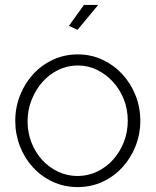

<svg xmlns="http://www.w3.org/2000/svg" viewBox="-20 -750 632 780"><path d="M295 -629 260 -645 321 -730H379ZM296 10Q241 10 194.5 -11.5Q148 -33 114 -70Q80 -107 61 -156Q42 -205 42 -259Q42 -314 61.5 -363Q81 -412 115 -449Q149 -486 195.5 -507.5Q242 -529 296 -529Q350 -529 396 -507.5Q442 -486 476.5 -449Q511 -412 530.5 -363Q550 -314 550 -259Q550 -205 530.5 -156Q511 -107 477 -70Q443 -33 396.5 -11.5Q350 10 296 10ZM92 -257Q92 -211 108 -170.5Q124 -130 151.5 -100Q179 -70 216 -52.5Q253 -35 295 -35Q337 -35 374 -52.5Q411 -70 439 -101Q467 -132 483 -172.5Q499 -213 499 -260Q499 -306 483 -346.5Q467 -387 439 -417.5Q411 -448 374.5 -466Q338 -484 296 -484Q254 -484 217 -466Q180 -448 152.5 -417Q125 -386 108.5 -344.5Q92 -303 92 -257Z"/></svg>

Font: Oxford Sans
Style: Regular
Weight: 300
Designer: Matt McInerney, Pablo Impallari, Rodrigo Fuenzalida
Foundry: Matt McInerney, Pablo Impallari, Rodrigo Fuenzalida
Version: Version 3.000g; ttfautohint (v1.5) -l 8 -r 28 -G 28 -x 14 -D